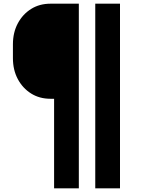

<svg xmlns="http://www.w3.org/2000/svg" viewBox="-20 -820 790 1040"><path d="M630 -800V200H496V-800ZM50 -505V-580Q50 -644 76.5 -693.5Q103 -743 148.5 -771.5Q194 -800 253 -800H407V200H273V-285H253Q194 -285 148.5 -313.5Q103 -342 76.5 -391.5Q50 -441 50 -505Z"/></svg>

Font: Martian Mono SemiExpanded SemiExpanded
Style: Bold
Weight: 700
Width: 6
Monospace: yes
Version: Version 1.000